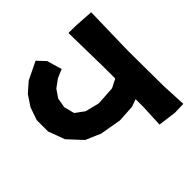

<svg xmlns="http://www.w3.org/2000/svg" viewBox="-191 -826 1042 1042"><g transform="rotate(-45 329.5 -305.0)"><path d="M626 -352.5 628.9 -484.4 632.8 -644.5 526.4 -651.4 465.8 -652.3 470.7 -383.8V-297.9L420.9 -272.5L312.5 -265.6L231.4 -286.1L180.7 -323.2L165 -382.8L174.8 -439.5L206.1 -485.4L252.9 -519.5L301.8 -540L276.4 -626L233.4 -671.9L130.9 -622.1L76.2 -574.2L35.2 -512.7L9.8 -439.5V-352.5L44.9 -257.8L119.1 -177.7L205.1 -140.6L328.1 -119.1L426.8 -125L469.7 -140.6V-78.1L463.9 48.8L569.3 62.5L634.8 60.5L627.9 -83Z"/></g></svg>

Font: MaokenAssortedSans-Lite
Style: Lite
Weight: 400
Version: Version 1.400